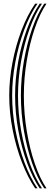

<svg xmlns="http://www.w3.org/2000/svg" viewBox="-20 -820 302 1040"><path d="M170.5 200Q130.8 142 99 59.9Q67.2 -22.2 48.6 -116Q30 -209.8 30 -302.8Q30 -389 47.5 -480.8Q65 -572.5 96.6 -655.9Q128.2 -739.2 170.5 -800H182.8Q141.8 -740.8 111 -658Q80.2 -575.2 63 -483Q45.8 -390.8 45.8 -302.8Q45.8 -208.8 63.9 -114.6Q82 -20.5 113 61.2Q144 143 182.8 200ZM195 200Q157 144 126.9 62.6Q96.8 -18.8 79.2 -113.2Q61.8 -207.8 61.8 -302.8Q61.8 -392.5 78.5 -485.4Q95.2 -578.2 125.4 -660.4Q155.5 -742.5 195 -800H207.2Q169 -744 139.8 -662.4Q110.5 -580.8 94 -487.4Q77.5 -394 77.5 -302.8Q77.5 -206.5 94.5 -111.6Q111.5 -16.8 140.9 64.2Q170.2 145.2 207.2 200ZM219.5 200Q183.2 146.5 154.8 65.9Q126.2 -14.8 109.8 -110Q93.2 -205.2 93.2 -302.8Q93.2 -395.8 109.5 -489.6Q125.8 -583.5 154.1 -664.5Q182.5 -745.5 219.5 -800H231.8Q196 -747 168.4 -666.5Q140.8 -586 125 -491.8Q109.2 -397.5 109.2 -302.8Q109.2 -204.2 125.2 -108.5Q141.2 -12.8 168.9 67.5Q196.5 147.8 231.8 200Z"/></svg>

Font: Big Shoulders Inline Text
Style: Regular
Weight: 400
Designer: Patric King
Foundry: XO Type Co
Version: Version 1.000